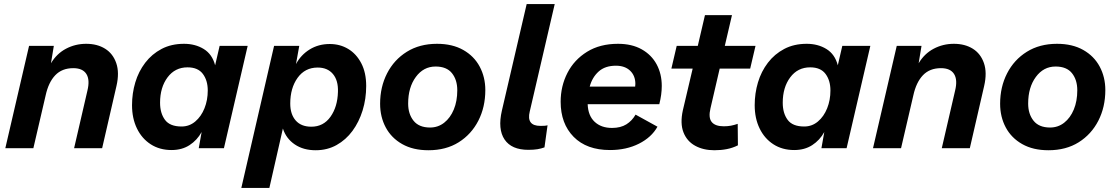

<svg xmlns="http://www.w3.org/2000/svg" viewBox="-20 -724 5455 938"><path d="M6 0 122 -500H243L229 -415Q257 -462 302.5 -486Q348 -510 401 -510Q455 -510 493.5 -486Q532 -462 548 -415.5Q564 -369 549 -304L479 0H342L407 -281Q420 -334 402 -362.5Q384 -391 338 -391Q283 -391 250 -356.5Q217 -322 203 -258L143 0Z M818 9Q760 9 716.5 -19Q673 -47 649 -96.5Q625 -146 625 -210Q625 -268 641 -321.5Q657 -375 689.5 -417.5Q722 -460 769.5 -485Q817 -510 879 -510Q934 -510 975.5 -484.5Q1017 -459 1031 -405L1053 -500H1190L1074 0H951L965 -79Q943 -39 906 -15Q869 9 818 9ZM867 -106Q905 -106 934 -130.5Q963 -155 979 -195Q995 -235 995 -282Q995 -331 971 -363Q947 -395 896 -395Q835 -395 798.5 -346Q762 -297 762 -222Q762 -171 786 -138.5Q810 -106 867 -106Z M1159 194 1319 -500H1442L1426 -411Q1450 -456 1493 -482.5Q1536 -509 1591 -509Q1641 -509 1681 -485Q1721 -461 1745 -415Q1769 -369 1769 -304Q1769 -241 1751.5 -184.5Q1734 -128 1702 -84.5Q1670 -41 1624.5 -15.5Q1579 10 1522 10Q1462 10 1420 -18.5Q1378 -47 1362 -96L1296 194ZM1501 -105Q1560 -105 1594.5 -153.5Q1629 -202 1631 -275Q1633 -331 1606.5 -362.5Q1580 -394 1532 -394Q1470 -394 1434 -344Q1398 -294 1398 -218Q1398 -166 1424.5 -135.5Q1451 -105 1501 -105Z M2073 10Q1998 10 1945 -20Q1892 -50 1864.5 -101.5Q1837 -153 1837 -217Q1837 -299 1871 -365.5Q1905 -432 1967.5 -471Q2030 -510 2115 -510Q2190 -510 2243 -480Q2296 -450 2323.5 -398.5Q2351 -347 2351 -284Q2351 -201 2317 -134.5Q2283 -68 2221 -29Q2159 10 2073 10ZM2081 -101Q2120 -101 2150 -124.5Q2180 -148 2197 -189Q2214 -230 2214 -283Q2214 -334 2188 -366.5Q2162 -399 2108 -399Q2049 -399 2011.5 -348Q1974 -297 1974 -218Q1974 -167 2000.5 -134Q2027 -101 2081 -101Z M2561 8Q2479 8 2445 -42.5Q2411 -93 2432 -184L2553 -704H2690L2568 -179Q2551 -109 2620 -109Q2632 -109 2640 -109.5Q2648 -110 2655 -112L2640 -4Q2624 2 2605.5 5Q2587 8 2561 8Z M2960 9Q2846 9 2782.5 -55.5Q2719 -120 2719 -227Q2719 -303 2752 -367.5Q2785 -432 2848 -471Q2911 -510 2999 -510Q3067 -510 3115 -483Q3163 -456 3188 -409.5Q3213 -363 3213 -304Q3213 -262 3201 -215H2851Q2853 -159 2885 -129Q2917 -99 2970 -99Q3012 -99 3040 -116.5Q3068 -134 3085 -164L3192 -105Q3163 -53 3101.5 -22Q3040 9 2960 9ZM2989 -403Q2936 -403 2904.5 -374.5Q2873 -346 2861 -301H3083Q3084 -307 3084 -314Q3084 -354 3058.5 -378.5Q3033 -403 2989 -403Z M3470 10Q3416 10 3376 -12Q3336 -34 3319 -77.5Q3302 -121 3316 -185L3364 -389H3260L3286 -500H3389L3424 -650H3556L3521 -500H3671L3645 -389H3496L3451 -195Q3440 -149 3457 -128Q3474 -107 3516 -107Q3535 -107 3551 -110Q3567 -113 3584 -119L3585 -14Q3559 -1 3530.5 4.5Q3502 10 3470 10Z M3860 9Q3802 9 3758.5 -19Q3715 -47 3691 -96.5Q3667 -146 3667 -210Q3667 -268 3683 -321.5Q3699 -375 3731.5 -417.5Q3764 -460 3811.5 -485Q3859 -510 3921 -510Q3976 -510 4017.5 -484.5Q4059 -459 4073 -405L4095 -500H4232L4116 0H3993L4007 -79Q3985 -39 3948 -15Q3911 9 3860 9ZM3909 -106Q3947 -106 3976 -130.5Q4005 -155 4021 -195Q4037 -235 4037 -282Q4037 -331 4013 -363Q3989 -395 3938 -395Q3877 -395 3840.5 -346Q3804 -297 3804 -222Q3804 -171 3828 -138.5Q3852 -106 3909 -106Z M4245 0 4361 -500H4482L4468 -415Q4496 -462 4541.5 -486Q4587 -510 4640 -510Q4694 -510 4732.5 -486Q4771 -462 4787 -415.5Q4803 -369 4788 -304L4718 0H4581L4646 -281Q4659 -334 4641 -362.5Q4623 -391 4577 -391Q4522 -391 4489 -356.5Q4456 -322 4442 -258L4382 0Z M5102 10Q5027 10 4974 -20Q4921 -50 4893.5 -101.5Q4866 -153 4866 -217Q4866 -299 4900 -365.5Q4934 -432 4996.5 -471Q5059 -510 5144 -510Q5219 -510 5272 -480Q5325 -450 5352.5 -398.5Q5380 -347 5380 -284Q5380 -201 5346 -134.5Q5312 -68 5250 -29Q5188 10 5102 10ZM5110 -101Q5149 -101 5179 -124.5Q5209 -148 5226 -189Q5243 -230 5243 -283Q5243 -334 5217 -366.5Q5191 -399 5137 -399Q5078 -399 5040.5 -348Q5003 -297 5003 -218Q5003 -167 5029.5 -134Q5056 -101 5110 -101Z"/></svg>

Font: Prodigy Sans SemiBold
Style: Italic
Weight: 600
Italic angle: -13°
Designer: Wei Huang
Foundry: Wei Huang
Version: Version 1.003; ttfautohint (v1.8.3)